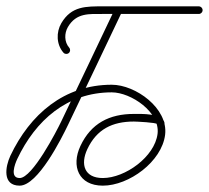

<svg xmlns="http://www.w3.org/2000/svg" viewBox="-24 -573 658 605"><path d="M194 -422.9C194 -422.9 194 -422.9 194 -422.9C178.3 -440.7 178.4 -468.2 190 -487.9C216.7 -533.2 256.6 -529 302.4 -529C402.4 -529 502.4 -529 602.4 -529C609.1 -529 614.4 -534.4 614.4 -541C614.4 -547.6 609.1 -553 602.4 -553C602.4 -553 602.4 -553 602.4 -553C502.4 -553 402.4 -553 302.4 -553C247.2 -553 201.2 -554.3 169.3 -500.1C152.5 -471.5 153.5 -432.7 175.9 -407.1C180.3 -402.1 187.9 -401.6 192.9 -406C197.9 -410.3 198.3 -417.9 194 -422.9ZM354.6 -551.8C348.6 -554.7 341.4 -552.1 338.6 -546.2C311.2 -488.5 283.8 -430.8 256.3 -373.2C227.3 -312.1 198.1 -251.1 168.9 -190.2C168.9 -190.2 168.9 -190.2 168.9 -190.2C168.9 -190.2 168.9 -190.2 168.9 -190.2C154.5 -160 78 -12 38 -12C6 -12 22.9 -55.9 30.3 -71.9C30.3 -71.9 30.3 -71.9 30.3 -71.9C30.3 -71.9 30.3 -71.9 30.3 -71.9C88 -193.7 187.2 -282 328.1 -282C388.8 -282 480.9 -219.7 472.5 -151.5C463.6 -78.9 370.3 -12 300 -12C241.6 -12 228.8 -55.1 251.1 -102.9C280.6 -165.9 330.3 -190 397.8 -190C406.5 -190 469.7 -186.9 470.6 -182C471.8 -175.5 478 -171.2 484.5 -172.4C491.1 -173.6 495.4 -179.9 494.2 -186.4C494.2 -186.4 494.2 -186.4 494.2 -186.4C488.6 -216.8 419.6 -214 397.8 -214C321 -214 262.8 -184.5 229.4 -113.1C199.6 -49.4 223.8 12 300 12C382.5 12 485.9 -63.8 496.3 -148.5C506.5 -231.6 403.4 -306 328.1 -306C177.8 -306 70.4 -212.4 8.6 -82.1C8.6 -82.1 8.6 -82.1 8.6 -82.1C8.6 -82.1 8.6 -82.1 8.6 -82.1C-7.2 -48.2 -17.6 12 38 12C95.5 12 170.2 -137.3 190.5 -179.8C190.5 -179.8 190.5 -179.8 190.5 -179.8C190.5 -179.8 190.5 -179.8 190.5 -179.8C219.8 -240.8 249 -301.8 278 -362.8C305.4 -420.5 332.9 -478.2 360.3 -535.8C363.1 -541.8 360.6 -549 354.6 -551.8Z"/></svg>

Font: FRB American Cursive Guidelines Light
Style: Italic
Weight: 300
Italic angle: -25°
Version: Version 2.0;Modular Font Editor K font №1